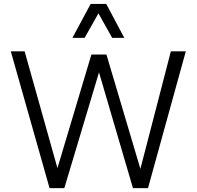

<svg xmlns="http://www.w3.org/2000/svg" viewBox="-20 -977 1021 997"><path d="M237.3 0 36.1 -710.4H107.9L278.3 -104L454.6 -693.8H532.7L709 -100.1L867.2 -710.4H944.8L748.5 0H670.4L494.1 -601.1L314 0ZM356 -780.3 450.7 -956.5H531.7L625.5 -780.3H562.5L491.2 -907.7L419.4 -780.3Z"/></svg>

Font: Comme Light
Style: Regular
Weight: 300
Version: Version 1.000;gftools[0.9.27]